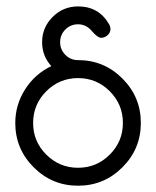

<svg xmlns="http://www.w3.org/2000/svg" viewBox="-20 -591 496 611"><path d="M428.2 -199.7Q428.2 -117.2 369.6 -58.6Q311 0 228.3 0Q145.8 0 87.2 -58.6Q28.6 -117.2 28.6 -199.7Q28.6 -257.3 59.8 -306.5Q91.1 -355.7 143.3 -380.6Q114 -412.8 114 -456.8Q114 -503.7 147.6 -537.1Q181.2 -570.6 228.3 -570.6Q294.7 -570.6 327.4 -513.4Q331.5 -506.1 331.5 -498.8Q331.5 -487.1 322.3 -478.9Q313 -470.7 302 -470.7Q290.5 -470.7 272.3 -492.2Q254.2 -513.7 228.3 -513.7Q204.6 -513.7 188 -497.1Q171.4 -480.5 171.4 -456.8Q171.4 -433.1 188 -416.4Q204.6 -399.7 228.3 -399.7Q311 -399.7 369.6 -341.1Q428.2 -282.5 428.2 -199.7ZM371.1 -199.7Q371.1 -258.8 329.2 -300.7Q287.4 -342.5 228.3 -342.5Q169.4 -342.5 127.4 -300.7Q85.4 -258.8 85.4 -199.7Q85.4 -140.6 127.4 -98.9Q169.4 -57.1 228.3 -57.1Q287.4 -57.1 329.2 -98.9Q371.1 -140.6 371.1 -199.7Z"/></svg>

Font: EnergyBar
Style: Regular
Weight: 400
Italic angle: -10°
Version: 1.0 2000-03-28